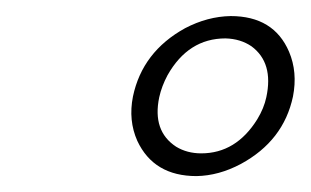

<svg xmlns="http://www.w3.org/2000/svg" viewBox="-20 -645 387 239"><path d="M311.5 -523.9Q320.8 -566.9 293 -587.4Q279.3 -596.7 260.7 -597.2Q214.4 -597.2 188.5 -551.3Q181.2 -537.6 178.2 -523.9Q169.4 -481.9 199.2 -462.4Q212.9 -454.1 230.5 -454.1Q273.9 -454.1 300.3 -496.6Q308.6 -510.3 311.5 -523.9ZM145.5 -524.9Q157.2 -580.6 210.4 -609.9Q238.3 -624.5 267.1 -625Q320.8 -625 339.8 -580.6Q350.6 -555.2 344.7 -524.9Q333 -469.7 279.8 -440.9Q252.4 -426.3 224.6 -425.8Q171.4 -425.8 150.9 -469.7Q139.6 -495.1 145.5 -524.9Z"/></svg>

Font: Linux Biolinum Slanted O
Style: Slanted
Weight: 400
Designer: Philipp H. Poll
Foundry: Philipp H. Poll
Version: Version 1.0.4